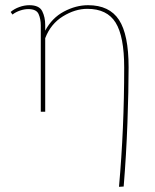

<svg xmlns="http://www.w3.org/2000/svg" viewBox="-20 -430 596 739"><path d="M475 -171Q475 -82 470.5 42.5Q466 167 456 288L438 289Q458 65 458 -170Q458 -290 425 -343Q392 -396 316 -396Q269 -396 222 -367Q175 -338 154 -283V0H137V-332Q137 -357 128.5 -376Q120 -395 89 -395Q74 -395 57.5 -389.5Q41 -384 28 -374L21 -384Q35 -396 54.5 -403Q74 -410 93 -410Q131 -410 142.5 -387Q154 -364 154 -334V-312Q180 -361 226 -385.5Q272 -410 319 -410Q401 -410 438 -353.5Q475 -297 475 -171Z"/></svg>

Font: Ysabeau Thin
Style: Regular
Weight: 200
Designer: Christian Thalmann (Catharsis Fonts)
Version: Version 0.003